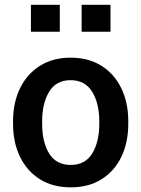

<svg xmlns="http://www.w3.org/2000/svg" viewBox="-20 -782 598 812"><path d="M279.3 10.3Q203.1 10.3 148.4 -24.2Q93.8 -58.6 64.5 -119.1Q35.2 -179.7 35.2 -258.8V-269Q35.2 -347.7 64.5 -408.2Q93.8 -468.8 148.4 -503.4Q203.1 -538.1 278.3 -538.1Q354.5 -538.1 409.2 -503.7Q463.9 -469.2 493.2 -408.4Q522.5 -347.7 522.5 -269V-258.8Q522.5 -179.2 493.2 -118.7Q463.9 -58.1 409.4 -23.9Q355 10.3 279.3 10.3ZM279.3 -84.5Q340.3 -84.5 370.1 -133.1Q399.9 -181.6 399.9 -258.8V-269Q399.9 -344.7 369.9 -393.8Q339.8 -442.9 278.3 -442.9Q217.3 -442.9 187.7 -393.8Q158.2 -344.7 158.2 -269V-258.8Q158.2 -181.6 187.7 -133.1Q217.3 -84.5 279.3 -84.5ZM325.2 -647.9V-761.7H447.3V-647.9ZM110.8 -647.9V-761.7H232.9V-647.9Z"/></svg>

Font: Roboto Slab Medium
Style: Regular
Weight: 500
Designer: Google
Version: Version 2.001; ttfautohint (v1.8.3)